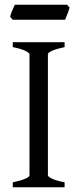

<svg xmlns="http://www.w3.org/2000/svg" viewBox="-20 -794 338 814"><path d="M34.2 0V-21Q67.4 -27.8 86.2 -35.9Q105 -43.9 105 -50.8V-564Q105 -569.8 87.2 -578.6Q69.3 -587.4 34.2 -594.2V-615.2H253.9V-594.2Q220.7 -587.4 201.9 -579.1Q183.1 -570.8 183.1 -564V-50.8Q183.1 -44.9 200.9 -36.4Q218.8 -27.8 253.9 -21V0ZM274.9 -762.2Q273.9 -756.8 271.5 -749.8Q269 -742.7 266.1 -735.6Q263.2 -728.5 260.5 -721.7Q257.8 -714.8 255.9 -710.4H33.7L22.9 -722.7Q23.9 -728 26.4 -734.9Q28.8 -741.7 31.7 -748.8Q34.7 -755.9 37.6 -762.5Q40.5 -769 43 -773.9H264.2Z"/></svg>

Font: Noto Serif Devanagari
Style: Regular
Weight: 400
Designer: Monotype Design Team
Foundry: Monotype Imaging Inc.
Version: Version 1.01